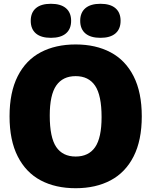

<svg xmlns="http://www.w3.org/2000/svg" viewBox="-20 -985 800 1015"><path d="M30.5 -370Q30.5 -497 73.5 -582Q116.5 -667 195 -708.5Q273.5 -750 380 -750Q486.5 -750 565 -708.2Q643.5 -666.5 686.5 -581.5Q729.5 -496.5 729.5 -370Q729.5 -243.5 686.5 -158.5Q643.5 -73.5 565 -31.8Q486.5 10 380 10Q273.5 10 195.2 -31.5Q117 -73 73.8 -158Q30.5 -243 30.5 -370ZM517 -366Q517 -481 482.8 -531.8Q448.5 -582.5 380 -582.5Q312 -582.5 277.5 -533Q243 -483.5 243 -374Q243 -258.5 277.2 -208Q311.5 -157.5 380 -157.5Q448.5 -157.5 482.8 -207Q517 -256.5 517 -366ZM142.5 -875Q142.5 -918.5 169.8 -941.8Q197 -965 249 -965Q301 -965 328.5 -941.8Q356 -918.5 356 -875Q356 -831.5 328.5 -808.2Q301 -785 249 -785Q197 -785 169.8 -808.2Q142.5 -831.5 142.5 -875ZM404 -875Q404 -918.5 431.5 -941.8Q459 -965 511 -965Q563 -965 590.2 -941.8Q617.5 -918.5 617.5 -875Q617.5 -831.5 590.2 -808.2Q563 -785 511 -785Q459 -785 431.5 -808.2Q404 -831.5 404 -875Z"/></svg>

Font: Encode Sans Semi Condensed Black
Style: Regular
Weight: 900
Width: 4
Designer: Multiple Designers
Foundry: Impallari Type
Version: Version 2.000